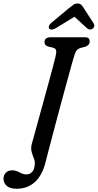

<svg xmlns="http://www.w3.org/2000/svg" viewBox="-100 -918 572 1124"><path d="M330 -576.5Q326 -563 314.5 -521.5Q303 -480 287 -421.5Q271 -363 253.2 -297Q235.5 -231 218.5 -167Q201.5 -103 188 -51.2Q174.5 0.5 167 30Q147.5 109 104 148Q60.5 187 -3 187Q-42 187 -60.8 169.8Q-79.5 152.5 -79.5 128Q-79.5 108 -66 93.5Q-52.5 79 -28.5 79Q-7.5 79 13.8 91Q35 103 54 103Q74 103 88 88.8Q102 74.5 104 40Q104.5 23.5 97.2 6.5Q90 -10.5 84.8 -31Q79.5 -51.5 86.5 -77Q89 -85.5 99 -121.8Q109 -158 123.5 -210.8Q138 -263.5 154.2 -322.5Q170.5 -381.5 185.5 -436.5Q200.5 -491.5 211.2 -532.2Q222 -573 225.5 -588.5Q231.5 -615 228.2 -624.8Q225 -634.5 210 -639L181.5 -645.5Q160 -653.5 160.5 -671Q160.5 -700 198 -700H395.5Q413 -700 419 -693.2Q425 -686.5 425 -675.5Q425 -663.5 417.8 -656Q410.5 -648.5 400 -644.5L372 -637.5Q356 -632.5 347.8 -621.8Q339.5 -611 330 -576.5ZM441.5 -749.5Q426 -739 409 -753L336 -820L226.5 -753Q200 -738 189 -750Q184 -755.5 186 -764.2Q188 -773 198.5 -782.5L304.5 -871Q319 -883 329.8 -890.2Q340.5 -897.5 354 -897.5Q368 -897.5 375.2 -890.5Q382.5 -883.5 390 -871L448.5 -780.5Q454 -771 451 -762.5Q448 -754 441.5 -749.5Z"/></svg>

Font: Fraunces 72pt S100
Style: Italic
Weight: 400
Italic angle: -16°
Version: Version 1.000; ttfautohint (v1.8.3)